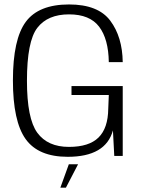

<svg xmlns="http://www.w3.org/2000/svg" viewBox="-20 -700 642 862"><path d="M284 4Q454.5 4 487 -114.5L493 0H531V-313.5H301V-273.5H468.5L466 -211.5Q465 -124.5 422.2 -82.5Q379.5 -40.5 289.5 -40.5Q194 -40.5 147.5 -104Q101 -167.5 101 -337.5Q101 -514.5 147.5 -575Q194 -635.5 290 -635.5Q383 -635.5 425 -580.2Q467 -525 468.5 -421H531Q529.5 -534.5 475 -607.2Q420.5 -680 290 -680Q153.5 -680 95.8 -602Q38 -524 38 -339Q38 -155.5 95 -75.8Q152 4 284 4ZM251 142.5H276L330.5 37.5H289Z"/></svg>

Font: Anybody UltraCondensed Thin Light
Style: Regular
Weight: 300
Version: Version 1.111